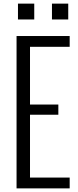

<svg xmlns="http://www.w3.org/2000/svg" viewBox="-20 -1039 428 1059"><path d="M79.1 -931.6V-1019H168.9V-931.6ZM266.6 -931.6V-1019H356.4V-931.6ZM71.3 0V-840.3H364.3V-780.8H145.5V-462.4H301.8V-406.2H145.5V-59.6H364.3V0Z"/></svg>

Font: Oswald-Light
Style: Light
Weight: 300
Designer: vernon adams
Foundry: vernon adams
Version: Version ; ttfautohint (v0.92.18-e454-dirty) -l 8 -r 50 -G 20